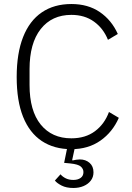

<svg xmlns="http://www.w3.org/2000/svg" viewBox="-20 -730 657 955"><path d="M335 12Q249 12 188 -28.5Q127 -69 95 -148.5Q63 -228 63 -347Q63 -465 95 -546Q127 -627 188 -668.5Q249 -710 335 -710Q418 -710 476.5 -670Q535 -630 566 -561L517 -532Q494 -589 447.5 -622.5Q401 -656 335 -656Q238 -656 182.5 -585.5Q127 -515 127 -386V-307Q127 -179 182.5 -110.5Q238 -42 335 -42Q405 -42 452.5 -77.5Q500 -113 522 -173L571 -144Q540 -73 479.5 -30.5Q419 12 335 12ZM345 205Q310 205 286.5 193Q263 181 253 168L281 137Q291 149 307 157Q323 165 345 165Q367 165 381 155Q395 145 395 126Q395 110 382 98.5Q369 87 330 83L299 80L318 -13H356L339 66L341 68Q350 66 359.5 64.5Q369 63 377 63Q406 63 425.5 80Q445 97 445 127Q445 151 431.5 168.5Q418 186 395.5 195.5Q373 205 345 205Z"/></svg>

Font: IBM Plex Sans Light
Style: Regular
Weight: 300
Designer: Mike Abbink, Paul van der Laan, Pieter van Rosmalen
Foundry: Bold Monday
Version: Version 3.201